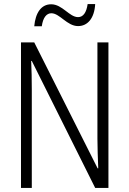

<svg xmlns="http://www.w3.org/2000/svg" viewBox="-20 -922 634 942"><path d="M148 -793H185C191 -837 209 -857 232 -857C273 -857 309 -794 363 -794C409 -794 443 -831 447 -902H410C404 -860 388 -838 363 -838C320 -838 286 -901 231 -901C182 -901 154 -859 148 -793ZM512 0V-714H458V-242C458 -202 460 -145 462 -96H459L148 -714H83V0H136V-480C136 -533 135 -579 133 -623H136L447 0Z"/></svg>

Font: Noto Sans Kannada Condensed Light
Style: Regular
Weight: 300
Width: 3
Designer: Jelle Bosma - Monotype Design Team
Foundry: Monotype Imaging Inc.
Version: Version 2.005